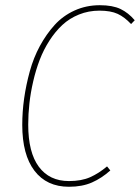

<svg xmlns="http://www.w3.org/2000/svg" viewBox="-20 -711 540 741"><path d="M365.2 -690.9Q414.6 -690.9 445.1 -676.3Q475.6 -661.6 500 -632.8L485.8 -618.2Q460.9 -645 434.1 -657.5Q407.2 -669.9 363.8 -669.9Q321.8 -669.9 284.9 -655Q248 -640.1 220.7 -614.7Q193.4 -589.4 170.9 -554.4Q148.4 -519.5 133.3 -480.2Q118.2 -440.9 108.2 -397.2Q98.1 -353.5 93.5 -312Q88.9 -270.5 88.9 -230Q88.9 -122.6 129.9 -67.4Q170.9 -12.2 246.1 -12.2Q294.4 -12.2 327.9 -27.1Q361.3 -42 393.1 -68.8L405.8 -53.2Q372.6 -23.4 335 -6.8Q297.4 9.8 246.1 9.8Q160.2 9.8 113 -52Q65.9 -113.8 65.9 -229Q65.9 -279.8 73.2 -331.5Q80.6 -383.3 95 -435.8Q109.4 -488.3 134 -533.7Q158.7 -579.1 190.7 -614.5Q222.7 -649.9 267.6 -670.4Q312.5 -690.9 365.2 -690.9Z"/></svg>

Font: Fira Sans Compressed Thin
Style: Italic
Weight: 100
Width: 3
Italic angle: -8°
Designer: Carrois Corporate & Edenspiekermann AG
Foundry: Carrois Corporate GbR & Edenspiekermann AG
Version: Version 4.203;PS 004.203;hotconv 1.0.88;makeotf.lib2.5.64775